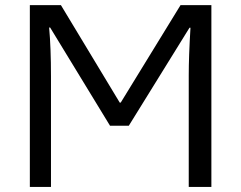

<svg xmlns="http://www.w3.org/2000/svg" viewBox="-20 -734 947 754"><path d="M180.2 -433.1V0H97.2V-713.9H219.2L450.2 -331.1H454.1L689 -713.9H810.1V0H721.2V-439Q721.2 -512.2 728 -625H724.1L485.8 -240.2H412.1L176.8 -626H172.9Q180.2 -547.9 180.2 -433.1Z"/></svg>

Font: NotoSans
Style: Regular
Weight: 400
Designer: Monotype Design team
Foundry: Monotype Imaging Inc.
Version: Version 1.04